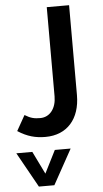

<svg xmlns="http://www.w3.org/2000/svg" viewBox="-121 -532 586 1088"><g transform="rotate(-5 172.0 12.5)"><path d="M117 240C240 240 315 155 315 19V-492H188V16C188 83 152 131 97 131C64 131 43 127 9 106L-40 193C14 228 61 240 117 240ZM253 318H163L98 447L35 318H-56L55 517H143Z"/></g></svg>

Font: Noto Kufi Arabic SemiBold
Style: Regular
Weight: 600
Designer: Monotype Design Team, David Williams, Khaled Hosny
Foundry: Google LLC
Version: Version 2.109